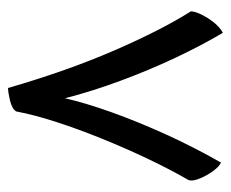

<svg xmlns="http://www.w3.org/2000/svg" viewBox="-69 -506 582 484"><g transform="rotate(-90 222.0 -264.0)"><path d="M381.3 6.8Q349.1 -47.4 317.9 -113.8Q286.6 -180.2 260.3 -251.5Q233.9 -322.8 216.3 -391.1Q204.6 -339.8 181.2 -274.2Q157.7 -208.5 125.5 -137.5Q93.3 -66.4 54.2 2Q44.4 -2 33 -17.6Q21.5 -33.2 14.2 -51Q6.8 -68.8 9.8 -79.1Q37.1 -126.5 64.2 -183.6Q91.3 -240.7 115.2 -300Q139.2 -359.4 157 -414.6Q174.8 -469.7 183.1 -514.2Q189.9 -524.9 210.7 -529.8Q231.4 -534.7 242.2 -534.7Q285.6 -384.8 337.2 -266.1Q388.7 -147.5 435.5 -73.7Q434.1 -55.7 417.5 -29.8Q400.9 -3.9 381.3 6.8Z"/></g></svg>

Font: Harmattan Medium
Style: Regular
Weight: 500
Designer: George W. Nuss III and SIL International
Foundry: SIL International
Version: Version 4.000